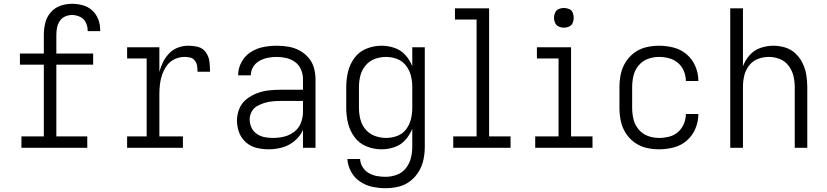

<svg xmlns="http://www.w3.org/2000/svg" viewBox="-20 -779 4360 1012"><path d="M93 0H440V-60H277V-438H471V-497H277V-595Q277 -614 280.5 -632.5Q284 -651 294.5 -667.5Q305 -684 323 -692Q341 -700 360 -700Q381 -700 401.5 -690.5Q422 -681 432 -661Q442 -641 442 -619Q442 -617 442 -615H508Q508 -618 508 -622Q508 -651 497.5 -678Q487 -705 465.5 -724.5Q444 -744 416 -751.5Q388 -759 360 -759Q328 -759 298 -748.5Q268 -738 247 -713.5Q226 -689 218.5 -658Q211 -627 211 -595V-497H85V-438H211V-60H93Z M650 0H944V-60H820V-281Q820 -308 823 -334.5Q826 -361 835 -386.5Q844 -412 860 -434Q876 -456 901 -467.5Q926 -479 953 -479Q968 -479 983 -475.5Q998 -472 1007.5 -459Q1017 -446 1019 -431Q1021 -416 1021 -401H1087Q1087 -427 1084 -453.5Q1081 -480 1065.5 -502.5Q1050 -525 1024.5 -531.5Q999 -538 972 -538Q944 -538 917.5 -528Q891 -518 871.5 -497.5Q852 -477 839.5 -452Q827 -427 820 -400V-530H650V-471H753V-60H650Z M1396 8Q1433 8 1468.5 -2Q1504 -12 1533 -36.5Q1562 -61 1577 -94V0H1643V-361Q1643 -392 1634.5 -422Q1626 -452 1605.5 -475.5Q1585 -499 1557.5 -513.5Q1530 -528 1499.5 -533Q1469 -538 1439 -538Q1403 -538 1367.5 -531Q1332 -524 1301 -504Q1270 -484 1252.5 -451Q1235 -418 1235 -382H1302Q1302 -406 1314.5 -426.5Q1327 -447 1348 -458.5Q1369 -470 1392 -474.5Q1415 -479 1439 -479Q1464 -479 1489.5 -473Q1515 -467 1536 -451.5Q1557 -436 1567 -411.5Q1577 -387 1577 -361V-306H1460Q1428 -306 1396.5 -302.5Q1365 -299 1334.5 -287.5Q1304 -276 1278.5 -255.5Q1253 -235 1241 -205Q1229 -175 1229 -143Q1229 -111 1240.5 -80.5Q1252 -50 1276.5 -28.5Q1301 -7 1332.5 0.5Q1364 8 1396 8ZM1420 -52Q1397 -52 1375 -56Q1353 -60 1334 -73Q1315 -86 1305.5 -106.5Q1296 -127 1296 -150Q1296 -171 1306.5 -190.5Q1317 -210 1336 -220.5Q1355 -231 1375.5 -237Q1396 -243 1417.5 -245Q1439 -247 1460 -247H1577V-189Q1577 -160 1566 -131.5Q1555 -103 1531 -84.5Q1507 -66 1478 -59Q1449 -52 1420 -52Z M2012 213Q2047 213 2080.5 205Q2114 197 2141.5 176Q2169 155 2187 125.5Q2205 96 2212 62.5Q2219 29 2219 -5V-530H2153V-430Q2140 -463 2116.5 -489Q2093 -515 2059.5 -526.5Q2026 -538 1991 -538Q1950 -538 1911.5 -522.5Q1873 -507 1848.5 -474Q1824 -441 1814.5 -401Q1805 -361 1805 -320V-210Q1805 -169 1814.5 -129.5Q1824 -90 1848.5 -56.5Q1873 -23 1911.5 -7.5Q1950 8 1991 8Q2026 8 2059.5 -3.5Q2093 -15 2116.5 -41.5Q2140 -68 2153 -100V-5Q2153 25 2145.5 54.5Q2138 84 2119 108Q2100 132 2071 142.5Q2042 153 2012 153Q1990 153 1967 149Q1944 145 1924 133.5Q1904 122 1891.5 102Q1879 82 1878 59H1811Q1813 94 1830.5 126Q1848 158 1877.5 178Q1907 198 1942 205.5Q1977 213 2012 213ZM2015 -52Q1985 -52 1956 -62.5Q1927 -73 1907 -96.5Q1887 -120 1879.5 -150Q1872 -180 1872 -210V-320Q1872 -351 1879.5 -380.5Q1887 -410 1907 -434Q1927 -458 1956 -468.5Q1985 -479 2015 -479Q2045 -479 2073.5 -468Q2102 -457 2120.5 -432.5Q2139 -408 2146 -379Q2153 -350 2153 -320V-210Q2153 -180 2146 -151Q2139 -122 2120.5 -97.5Q2102 -73 2073.5 -62.5Q2045 -52 2015 -52Z M2369 0H2671V-60H2558V-735H2378V-676H2492V-60H2369Z M2801 0H3103V-60H2990V-530H2810V-471H2924V-60H2801ZM2952 -633Q2966 -633 2979.5 -639Q2993 -645 2998.5 -658Q3004 -671 3004 -685Q3004 -699 2998.5 -712.5Q2993 -726 2979.5 -731.5Q2966 -737 2952 -737Q2938 -737 2925 -731.5Q2912 -726 2906 -712.5Q2900 -699 2900 -685Q2900 -671 2906 -658Q2912 -645 2925 -639Q2938 -633 2952 -633Z M3454 8Q3493 8 3531.5 -2Q3570 -12 3600 -38Q3630 -64 3645.5 -101.5Q3661 -139 3661 -178H3595Q3595 -178 3595 -178Q3595 -178 3595 -178Q3595 -151 3584.5 -126Q3574 -101 3553.5 -83Q3533 -65 3506.5 -58.5Q3480 -52 3454 -52Q3423 -52 3394.5 -62.5Q3366 -73 3346 -97Q3326 -121 3319 -150.5Q3312 -180 3312 -210V-320Q3312 -350 3319 -380Q3326 -410 3346 -434Q3366 -458 3394.5 -468.5Q3423 -479 3454 -479Q3480 -479 3506.5 -472Q3533 -465 3553.5 -447.5Q3574 -430 3584.5 -404.5Q3595 -379 3595 -352Q3595 -352 3595 -352Q3595 -352 3595 -352H3661Q3661 -392 3645.5 -429Q3630 -466 3600 -492Q3570 -518 3531.5 -528Q3493 -538 3454 -538Q3419 -538 3385.5 -530Q3352 -522 3324 -501.5Q3296 -481 3277.5 -451.5Q3259 -422 3252 -388Q3245 -354 3245 -320V-210Q3245 -176 3252 -142Q3259 -108 3277.5 -78.5Q3296 -49 3324 -28.5Q3352 -8 3385.5 0Q3419 8 3454 8Z M3829 0H3896V-320Q3896 -350 3902.5 -379Q3909 -408 3927.5 -432.5Q3946 -457 3974 -468Q4002 -479 4032 -479Q4062 -479 4090 -468Q4118 -457 4136.5 -432.5Q4155 -408 4162 -379Q4169 -350 4169 -320V0H4235V-320Q4235 -352 4230 -383.5Q4225 -415 4211 -444.5Q4197 -474 4173.5 -496.5Q4150 -519 4119 -528.5Q4088 -538 4056 -538Q4022 -538 3988.5 -526.5Q3955 -515 3931.5 -488.5Q3908 -462 3896 -430V-735H3829Z"/></svg>

Font: Iosevka Sparkle Light
Style: Regular
Weight: 300
Designer: Belleve Invis
Foundry: Belleve Invis
Version: Version 4.5.0; ttfautohint (v1.8.3)